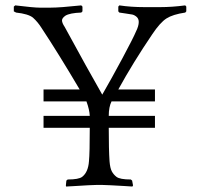

<svg xmlns="http://www.w3.org/2000/svg" viewBox="-20 -680 736 706"><path d="M549.8 -307.1H390.1Q379.9 -286.6 379.9 -253.9H549.8V-210H379.9Q379.9 -128.9 382.8 -86.9Q384.8 -62 391.1 -50Q397.5 -38.1 408.2 -29.8Q420.9 -20 460.9 -20L465.8 -16.1L469.2 2L466.8 5.9Q461.9 5.4 435.5 3.9Q409.2 2.4 386.2 1.2Q363.3 0 355 0H335.9Q327.6 0 304.4 1.2Q281.2 2.4 254.4 4.2Q227.5 5.9 223.1 5.9L222.2 2L224.1 -16.1L229 -20Q269.5 -20 282.2 -29.8Q304.2 -46.9 307.1 -86.9Q310.1 -117.2 310.1 -210H140.1V-253.9H310.1Q309.1 -276.4 297.9 -307.1H140.1V-351.1H272.9Q194.8 -483.4 132.8 -577.1Q119.1 -599.1 101.1 -615.2Q84 -628.9 39.1 -633.8L30.8 -638.2V-655.8L36.1 -660.2Q104.5 -651.9 125 -651.9H167Q200.2 -651.9 278.8 -660.2L283.2 -655.8V-638.2L278.8 -633.8Q236.3 -632.3 220.2 -622.1Q208 -613.3 208 -605Q208 -595.7 217.8 -581.1Q303.7 -423.3 356 -332Q389.6 -390.1 430.2 -465.8Q470.7 -541.5 480 -564Q490.2 -584.5 490.2 -599.1Q490.2 -610.8 482.7 -617.7Q475.1 -624.5 466.6 -626.5Q458 -628.4 441.9 -630.4Q425.8 -632.3 418.9 -633.8L415 -638.2V-655.8L418.9 -660.2Q461.4 -653.8 511.2 -653.8H568.8Q612.8 -653.8 661.1 -660.2L665 -655.8V-638.2L661.1 -633.8Q615.2 -627 592 -612.1Q568.8 -597.2 540 -554.2Q469.2 -449.7 415 -351.1H549.8Z"/></svg>

Font: Quattrocento Roman
Style: Regular
Weight: 400
Designer: Pablo Impallari
Foundry: Pablo Impallari. www.impallari.com Igino Marini. www.ikern.com
Version: Version 1.000